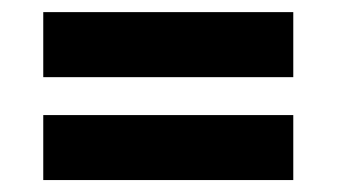

<svg xmlns="http://www.w3.org/2000/svg" viewBox="-20 -473 561 320"><path d="M52.1 -344.4V-452.8H468.8V-344.4ZM52.1 -172.9V-281.2H468.8V-172.9Z"/></svg>

Font: Afacad Flux ExtraBold
Style: Regular
Weight: 800
Designer: Kristian Moeller
Foundry: Dicotype
Version: Version 1.100